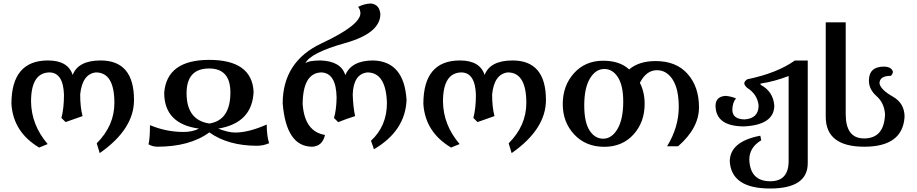

<svg xmlns="http://www.w3.org/2000/svg" viewBox="-20 -830 5247 1099"><path d="M550.8 46.4 533.7 -9.8Q634.8 -110.8 634.8 -240.7Q634.8 -415.5 528.8 -415.5Q451.2 -406.7 439 -290Q439 -215.3 452.6 -165.5L355.5 -131.3L331.5 -154.8Q346.2 -210 346.2 -287.1Q342.3 -414.1 263.2 -415.5Q157.7 -413.6 157.7 -249Q159.2 -115.2 252.9 -5.4L204.1 14.6Q55.7 -73.7 45.4 -235.4Q45.4 -483.9 254.4 -483.9Q369.6 -483.9 396 -400.9Q427.7 -483.9 556.2 -483.9Q747.1 -483.9 747.1 -257.8Q747.1 -90.8 550.8 46.4Z M879.4 9.8Q851.6 8.8 830.1 -3.9Q838.4 -37.6 838.4 -113.8Q930.7 -74.7 1030.8 -74.7Q1081.5 -74.7 1119.1 -93.8Q919.9 -120.6 919.9 -299.3Q935.1 -486.8 1176.8 -487.3Q1421.9 -487.3 1431.6 -305.2Q1424.3 -126 1229 -93.8Q1287.1 -71.3 1326.2 -71.3Q1402.8 -71.3 1506.8 -117.2Q1506.8 -51.8 1520.5 -10.3Q1488.3 3.9 1452.1 4.4Q1285.6 4.4 1178.2 -72.3Q1066.9 9.8 879.4 9.8ZM1178.2 -123Q1298.8 -141.6 1298.8 -300.8Q1298.8 -438 1177.2 -438Q1047.9 -438 1047.9 -296.4Q1047.9 -142.6 1178.2 -123Z M2120.6 24.4 2103.5 -24.4Q2194.8 -108.4 2194.8 -240.7Q2189.5 -414.6 2083.5 -415.5Q2003.4 -407.2 1999 -290Q2001 -217.8 2012.7 -165.5Q1963.4 -149.9 1916 -130.9L1891.6 -154.8Q1905.3 -198.7 1906.7 -270Q1904.8 -414.1 1817.4 -415.5Q1713.4 -410.6 1712.4 -233.4Q1724.1 -76.2 1840.3 -57.6Q1825.7 7.3 1766.1 9.8Q1618.2 8.8 1598.1 -238.3Q1598.6 -478 1820.8 -582Q2043 -686 2043 -754.4Q2042.5 -774.9 2029.8 -790.5Q2064.5 -808.6 2103 -810.1Q2151.9 -804.7 2157.2 -750Q2157.2 -640.1 1956.3 -583.7Q1755.4 -527.3 1728 -467.8Q1747.1 -483.9 1815.9 -483.9Q1932.6 -479.5 1956.5 -399.9Q1991.7 -483.9 2116.2 -483.9Q2293.5 -479 2307.1 -257.8Q2300.3 -81.5 2120.6 24.4Z M2908.7 46.4 2891.6 -9.8Q2992.7 -110.8 2992.7 -240.7Q2992.7 -415.5 2886.7 -415.5Q2809.1 -406.7 2796.9 -290Q2796.9 -215.3 2810.5 -165.5L2713.4 -131.3L2689.5 -154.8Q2704.1 -210 2704.1 -287.1Q2700.2 -414.1 2621.1 -415.5Q2515.6 -413.6 2515.6 -249Q2517.1 -115.2 2610.8 -5.4L2562 14.6Q2413.6 -73.7 2403.3 -235.4Q2403.3 -483.9 2612.3 -483.9Q2727.5 -483.9 2753.9 -400.9Q2785.6 -483.9 2914.1 -483.9Q3105 -483.9 3105 -257.8Q3105 -90.8 2908.7 46.4Z M3432.6 -36.1Q3481.9 -36.1 3514.6 -92Q3547.4 -147.9 3547.4 -249Q3547.4 -339.8 3517.1 -387.5Q3486.8 -435.1 3439 -435.1Q3389.6 -435.1 3356.9 -380.9Q3324.2 -326.7 3324.2 -226.1Q3324.2 -130.9 3354.5 -83.5Q3384.8 -36.1 3432.6 -36.1ZM3439 10.3Q3333 10.3 3267.1 -60.1Q3201.2 -130.4 3201.2 -234.4Q3201.2 -339.4 3265.4 -410.9Q3329.6 -482.4 3432.6 -482.4Q3527.8 -482.4 3581.1 -432.6Q3637.2 -480.5 3733.4 -480.5Q3850.6 -480.5 3915.8 -407Q3981 -333.5 3981 -215.8Q3981 -96.7 3861.3 7.3H3798.3Q3865.2 -102.1 3865.2 -217.3Q3865.2 -319.8 3830.6 -374Q3795.9 -428.2 3740.2 -428.2Q3679.7 -428.2 3642.6 -356Q3669.9 -303.2 3669.9 -235.4Q3669.9 -130.4 3606 -60.1Q3542 10.3 3439 10.3Z M4387.7 249Q4167.5 249 4157.2 94.7Q4157.2 -20 4332 -53.2L4337.4 -26.9Q4269 13.2 4269 84Q4273.9 207.5 4389.2 207.5Q4494.1 207.5 4494.1 91.3V-395Q4412.6 -363.3 4333.5 -351.6V-344.7Q4405.8 -306.6 4412.1 -225.6Q4411.1 -114.7 4237.8 -106.4Q4075.7 -107.4 4075.7 -226.1Q4077.1 -278.3 4134.3 -281.2Q4166 -278.3 4192.9 -266.6Q4172.9 -244.1 4171.9 -201.7Q4171.9 -147.9 4241.7 -146.5Q4322.3 -151.9 4322.3 -226.6Q4314.9 -291 4256.8 -327.1Q4240.2 -342.3 4240.2 -353.5Q4240.2 -363.8 4256.8 -376Q4428.7 -411.6 4529.3 -483.4H4603.5V104Q4603.5 249 4387.7 249Z M4927.2 9.8Q4706.5 9.8 4706.5 -161.6V-702.1H4820.8V-176.8Q4820.8 -37.6 4925.8 -37.6Q5041 -37.6 5045.9 -175.8Q5041.5 -240.7 4997.6 -279.5Q4953.6 -318.4 4953.6 -368.2Q4953.6 -447.8 5037.6 -448.7Q5082 -448.7 5090.8 -420.4Q5090.8 -407.2 5079.6 -396Q5014.2 -396 5014.2 -352.5Q5021.5 -315.9 5089.6 -277.6Q5157.7 -239.3 5157.7 -161.6Q5147.5 9.8 4927.2 9.8Z"/></svg>

Font: Kelvinch
Style: Bold
Weight: 700
Designer: Paul James Miller
Foundry: High-Logic / Made with FontCreator
Version: Version 3.501;March 28, 2021;FontCreator 13.0.0.2683 64-bit